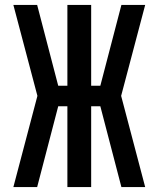

<svg xmlns="http://www.w3.org/2000/svg" viewBox="-20 -755 640 775"><path d="M34 0 131 -368 34 -735H130L215 -409H252V-735H348V-409H385L470 -735H566L469 -368L566 0H470L385 -326H348V0H252V-326H215L130 0Z"/></svg>

Font: Iosevka Curly Medium Extended
Style: Regular
Weight: 500
Width: 7
Monospace: yes
Designer: Belleve Invis
Foundry: Belleve Invis
Version: Version 11.1.0; ttfautohint (v1.8.3)